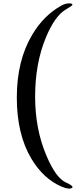

<svg xmlns="http://www.w3.org/2000/svg" viewBox="-20 -803 445 1126"><path d="M403.3 298.3Q386.2 310.5 341.3 291.5Q233.9 245.1 164.1 127.9Q78.6 -15.1 78.6 -231Q78.6 -448.2 169.4 -600.1Q236.8 -713.4 341.3 -771Q363.8 -783.2 385.7 -783.2Q404.8 -783.2 404.8 -775.4Q404.8 -769.5 366.7 -747.6Q301.8 -710 249.5 -584Q186 -432.1 186 -235.8Q186 -47.4 251.5 107.9Q307.1 240.7 366.7 267.1Q405.3 284.2 405.3 294.9Q405.3 296.9 403.3 298.3Z"/></svg>

Font: Dai Banna SIL Light
Style: Bold
Weight: 700
Designer: Victor Gaultney
Foundry: SIL International
Version: Version 2.001